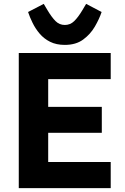

<svg xmlns="http://www.w3.org/2000/svg" viewBox="-20 -972 647 992"><path d="M552 0H77V-698H552V-563H229V-420H506V-286H229V-135H552ZM315 -740Q271 -740 239 -756Q207 -772 185 -798Q163 -824 148.5 -853.5Q134 -883 125 -910L206 -952L225 -920Q247 -883 267 -863Q287 -843 315 -843Q343 -843 363.5 -863Q384 -883 406 -920L425 -952L505 -910Q493 -874 470 -834.5Q447 -795 409.5 -767.5Q372 -740 315 -740Z"/></svg>

Font: IBM Plex Sans
Style: Regular
Weight: 400
Designer: Mike Abbink, Paul van der Laan, Pieter van Rosmalen
Foundry: Bold Monday
Version: Version 3.201